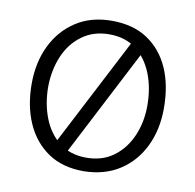

<svg xmlns="http://www.w3.org/2000/svg" viewBox="-64 -563 652 641"><g transform="rotate(10 262.5 -242.5)"><path d="M259 13Q187 13 138 -20.5Q89 -54 63.5 -112Q38 -170 38 -245Q38 -317 65.5 -374Q93 -431 144 -464.5Q195 -498 266 -498Q338 -498 387 -465.5Q436 -433 461.5 -375.5Q487 -318 487 -240Q487 -168 459.5 -111Q432 -54 381 -21Q330 12 259 13ZM260 -33Q314 -33 352 -61Q390 -89 410.5 -136Q431 -183 431 -239Q431 -299 412 -347Q393 -395 356.5 -423.5Q320 -452 265 -452Q212 -452 173.5 -424Q135 -396 115 -349.5Q95 -303 94 -246Q94 -187 113 -138.5Q132 -90 169 -61.5Q206 -33 260 -33ZM186 -27 142 -49 348 -447 388 -418Z"/></g></svg>

Font: Catamaran Thin ExtraLight
Style: Regular
Weight: 250
Version: Version 2.000